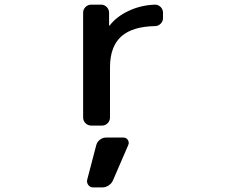

<svg xmlns="http://www.w3.org/2000/svg" viewBox="-20 -565 1040 831"><path d="M382.8 246.1Q370.1 246.1 362.3 235.8Q354.5 225.6 357.4 212.9L396.5 63.5Q400.4 48.8 412.6 39.6Q424.8 30.3 439.5 30.3H513.7Q526.4 30.3 533.2 40.5Q540 50.8 535.2 62.5L469.7 213.9Q463.9 228.5 450.7 237.3Q437.5 246.1 421.9 246.1ZM685.5 -486.3Q685.5 -472.7 675.3 -462.4Q665 -452.1 651.4 -452.1Q553.7 -450.2 505.9 -408.2Q456.1 -364.3 456.1 -273.4V-56.6Q456.1 -42 445.8 -31.7Q435.5 -21.5 421.9 -21.5H375Q360.4 -21.5 350.1 -31.7Q339.8 -42 339.8 -56.6V-509.8Q339.8 -524.4 350.1 -534.7Q360.4 -544.9 375 -544.9H418Q431.6 -544.9 441.9 -534.7Q452.1 -524.4 452.1 -509.8V-455.1Q452.1 -454.1 453.1 -454.1Q454.1 -454.1 455.1 -455.1Q484.4 -493.2 536.1 -517.6Q589.8 -543 651.4 -544.9Q665 -544.9 675.3 -534.7Q685.5 -524.4 685.5 -509.8Z"/></svg>

Font: Gen Jyuu Gothic L Monospace Medium
Style: Regular
Weight: 500
Designer: [Source Han Sans]
Ryoko NISHIZUKA  (kana & ideographs); Paul D. Hunt (Latin, Greek & Cyrillic); Wenlong ZHANG  (bopomofo
Version: Version 1.002.20150607